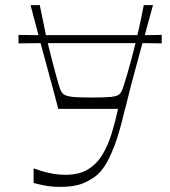

<svg xmlns="http://www.w3.org/2000/svg" viewBox="-20 -720 662 748"><path d="M213 8Q180 8 153 2.5Q126 -3 111 -7V-64Q122 -60 141 -54Q160 -48 184.5 -43.5Q209 -39 235 -39Q288 -39 322.5 -60Q357 -81 379 -117.5Q401 -154 415 -200Q429 -246 440 -296H207Q196 -339 184.5 -381Q173 -423 161.5 -465.5Q150 -508 138 -552L52 -551V-584L130 -583L99 -700H135L159 -583Q249 -583 338 -583Q427 -583 515 -583Q522 -610 528 -640Q534 -670 540 -700H576L544 -583L610 -584V-551L535 -552Q519 -493 504 -438Q489 -383 479.5 -343.5Q470 -304 466 -292Q446 -205 426 -152.5Q406 -100 387 -72Q368 -44 349 -31Q330 -18 313 -10Q294 -1 270.5 3.5Q247 8 213 8ZM335 -340Q388 -340 412 -342.5Q436 -345 444 -352Q452 -359 457 -372Q462 -385 476.5 -434Q491 -483 508 -552Q423 -552 337.5 -552Q252 -552 166 -552Q183 -483 196 -435Q209 -387 214 -374Q219 -360 227.5 -353Q236 -346 259.5 -343Q283 -340 335 -340Z"/></svg>

Font: Ojuju Light
Style: Regular
Weight: 300
Designer: Chisaokwu Joboson, Mirko Velimirovic
Foundry: Udi Foundry
Version: Version 1.000